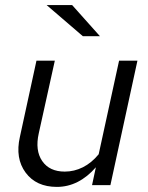

<svg xmlns="http://www.w3.org/2000/svg" viewBox="-20 -726 581 753"><path d="M52 0ZM195 -488 132 -203Q117 -136 145.5 -94.5Q174 -53 234 -53Q271 -53 305 -70Q339 -87 367 -121L447 -488H519L413 0H341L356 -70Q323 -32 284.5 -12.5Q246 7 203 7Q122 7 80.5 -49Q39 -105 58 -189L123 -488ZM263 -706 372 -584H305L163 -706Z"/></svg>

Font: Red Hat Text
Style: Italic
Weight: 400
Italic angle: -12°
Designer: Pentagram / MCKL
Foundry: Pentagram / MCKL
Version: Version 1.005; Red Hat Text Italic